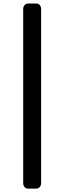

<svg xmlns="http://www.w3.org/2000/svg" viewBox="-20 -937 373 1115"><path d="M114.7 -885.3Q114.7 -897.9 122.8 -907.2Q130.9 -916.5 142.1 -916.5H191.9Q203.1 -916.5 210.9 -907.2Q218.8 -897.9 218.8 -885.3V127Q218.8 139.6 210.7 148.9Q202.6 158.2 191.4 158.2H141.6Q130.4 158.2 122.6 148.9Q114.7 139.6 114.7 127Z"/></svg>

Font: Capriola
Style: Regular
Weight: 400
Designer: Viktoriya Grabowska
Foundry: Viktoriya Grabowska
Version: Version 1.007